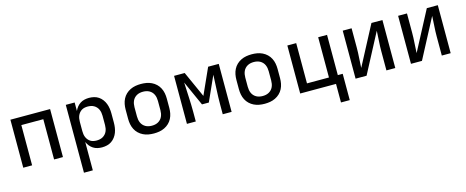

<svg xmlns="http://www.w3.org/2000/svg" viewBox="-39 -1161 4878 2009"><g transform="rotate(-15 2400.0 -156.5)"><path d="M85 0V-520H515V0H419V-436H181V0Z M685 215V-520H781V-428Q791 -451 806.5 -470.5Q822 -490 843 -503.5Q864 -517 888.5 -522.5Q913 -528 938 -528Q965 -528 992 -521.5Q1019 -515 1041 -500Q1063 -485 1079.5 -463Q1096 -441 1105.5 -416Q1115 -391 1119 -364Q1123 -337 1123 -310V-210Q1123 -183 1119 -156Q1115 -129 1105.5 -104Q1096 -79 1079.5 -57Q1063 -35 1041 -20Q1019 -5 992 1.5Q965 8 938 8Q913 8 888.5 2.5Q864 -3 843 -16.5Q822 -30 806.5 -49.5Q791 -69 781 -92V215ZM901 -76Q918 -76 935.5 -79.5Q953 -83 968 -91.5Q983 -100 995 -113Q1007 -126 1014 -142Q1021 -158 1024 -175.5Q1027 -193 1027 -210V-310Q1027 -327 1024 -344.5Q1021 -362 1014 -378Q1007 -394 995 -407Q983 -420 968 -428.5Q953 -437 935.5 -440.5Q918 -444 901 -444Q884 -444 867 -440.5Q850 -437 835.5 -428Q821 -419 810 -405.5Q799 -392 792.5 -376.5Q786 -361 783.5 -344Q781 -327 781 -310V-210Q781 -193 783.5 -176Q786 -159 792.5 -143.5Q799 -128 810 -114.5Q821 -101 835.5 -92Q850 -83 867 -79.5Q884 -76 901 -76Z M1500 8Q1470 8 1441 3Q1412 -2 1385 -15Q1358 -28 1336.5 -48.5Q1315 -69 1301.5 -95.5Q1288 -122 1282.5 -151Q1277 -180 1277 -210V-310Q1277 -340 1282.5 -369Q1288 -398 1301.5 -424.5Q1315 -451 1336.5 -471.5Q1358 -492 1385 -505Q1412 -518 1441 -523Q1470 -528 1500 -528Q1530 -528 1559 -523Q1588 -518 1615 -505Q1642 -492 1663.5 -471.5Q1685 -451 1698.5 -424.5Q1712 -398 1717.5 -369Q1723 -340 1723 -310V-210Q1723 -180 1717.5 -151Q1712 -122 1698.5 -95.5Q1685 -69 1663.5 -48.5Q1642 -28 1615 -15Q1588 -2 1559 3Q1530 8 1500 8ZM1500 -76Q1518 -76 1535 -79.5Q1552 -83 1567.5 -91.5Q1583 -100 1595 -113Q1607 -126 1614 -142Q1621 -158 1624 -175Q1627 -192 1627 -210V-310Q1627 -328 1624 -345Q1621 -362 1614 -378Q1607 -394 1595 -407Q1583 -420 1567.5 -428.5Q1552 -437 1535 -440.5Q1518 -444 1500 -444Q1482 -444 1465 -440.5Q1448 -437 1432.5 -428.5Q1417 -420 1405 -407Q1393 -394 1386 -378Q1379 -362 1376 -345Q1373 -328 1373 -310V-210Q1373 -192 1376 -175Q1379 -158 1386 -142Q1393 -126 1405 -113Q1417 -100 1432.5 -91.5Q1448 -83 1465 -79.5Q1482 -76 1500 -76Z M1858 0V-520H1973L2100 -238L2227 -520H2342V0H2246V-104Q2246 -184 2250.5 -264.5Q2255 -345 2258 -425L2137 -156H2063L1942 -425Q1945 -345 1949.5 -264.5Q1954 -184 1954 -104V0Z M2700 8Q2670 8 2641 3Q2612 -2 2585 -15Q2558 -28 2536.5 -48.5Q2515 -69 2501.5 -95.5Q2488 -122 2482.5 -151Q2477 -180 2477 -210V-310Q2477 -340 2482.5 -369Q2488 -398 2501.5 -424.5Q2515 -451 2536.5 -471.5Q2558 -492 2585 -505Q2612 -518 2641 -523Q2670 -528 2700 -528Q2730 -528 2759 -523Q2788 -518 2815 -505Q2842 -492 2863.5 -471.5Q2885 -451 2898.5 -424.5Q2912 -398 2917.5 -369Q2923 -340 2923 -310V-210Q2923 -180 2917.5 -151Q2912 -122 2898.5 -95.5Q2885 -69 2863.5 -48.5Q2842 -28 2815 -15Q2788 -2 2759 3Q2730 8 2700 8ZM2700 -76Q2718 -76 2735 -79.5Q2752 -83 2767.5 -91.5Q2783 -100 2795 -113Q2807 -126 2814 -142Q2821 -158 2824 -175Q2827 -192 2827 -210V-310Q2827 -328 2824 -345Q2821 -362 2814 -378Q2807 -394 2795 -407Q2783 -420 2767.5 -428.5Q2752 -437 2735 -440.5Q2718 -444 2700 -444Q2682 -444 2665 -440.5Q2648 -437 2632.5 -428.5Q2617 -420 2605 -407Q2593 -394 2586 -378Q2579 -362 2576 -345Q2573 -328 2573 -310V-210Q2573 -192 2576 -175Q2579 -158 2586 -142Q2593 -126 2605 -113Q2617 -100 2632.5 -91.5Q2648 -83 2665 -79.5Q2682 -76 2700 -76Z M3473 201V0H3085V-520H3181V-84H3419V-520H3515V-84H3568V201Z M3685 0V-520H3781V-312Q3781 -257 3777 -202.5Q3773 -148 3771 -93L3996 -520H4115V0H4019V-208Q4019 -263 4023 -317.5Q4027 -372 4029 -427L3804 0Z M4285 0V-520H4381V-312Q4381 -257 4377 -202.5Q4373 -148 4371 -93L4596 -520H4715V0H4619V-208Q4619 -263 4623 -317.5Q4627 -372 4629 -427L4404 0Z"/></g></svg>

Font: Iosevka Fixed Medium Extended
Style: Regular
Weight: 500
Width: 7
Monospace: yes
Designer: Belleve Invis
Foundry: Belleve Invis
Version: Version 24.1.1; ttfautohint (v1.8.4)